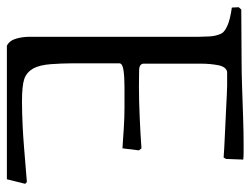

<svg xmlns="http://www.w3.org/2000/svg" viewBox="-105 -623 728 558"><g transform="rotate(90 259.0 -344.0)"><path d="M411.1 -335.9Q382.3 -337.9 352.1 -339.8Q321.8 -341.8 293 -341.8Q264.2 -341.8 234.1 -341.8Q204.1 -341.8 184.1 -338.9Q164.1 -335.9 164.1 -327.1V-188Q164.1 -160.2 166.5 -127.7Q168.9 -95.2 179.2 -76.2Q190.4 -57.1 209.7 -50.5Q229 -43.9 274.9 -43.9Q293 -43.9 309.1 -44.4Q325.2 -44.9 348.1 -45.9Q371.1 -46.9 409.7 -50Q448.2 -53.2 508.8 -58.1L514.2 -53.2L501 0H112.8Q97.7 -7.8 92.3 -26.9Q86.9 -45.9 86.9 -65.9V-558.1Q86.9 -569.3 85.9 -588.1Q85 -606.9 78.1 -622.1Q74.2 -631.8 55.7 -640.4Q37.1 -648.9 2 -653.8L1 -673.8L7.8 -681.2L155.8 -682.1Q190.9 -682.1 233.9 -683.6Q276.9 -685.1 319.8 -686.5Q362.8 -688 397.9 -688Q412.1 -688 423.1 -688Q434.1 -688 443.8 -687L441.9 -637.2L438 -629.9Q412.1 -631.8 377.4 -633.3Q342.8 -634.8 309.8 -636.5Q276.9 -638.2 254.4 -639.2Q231.9 -640.1 229 -640.1H189Q173.8 -637.2 169.4 -613.5Q165 -589.8 165 -564V-397.9Q165 -384.8 184.1 -384.3Q203.1 -383.8 231 -383.8Q271 -383.8 321 -386Q371.1 -388.2 411.1 -391.1L417 -383.8Z"/></g></svg>

Font: Aref Ruqaa
Style: Regular
Weight: 400
Designer: Abdullah Aref
Version: Version 1.002